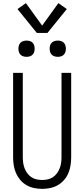

<svg xmlns="http://www.w3.org/2000/svg" viewBox="-20 -1202 540 1230"><path d="M250 8Q276 8 302 2.5Q328 -3 350.5 -16Q373 -29 390.5 -49Q408 -69 418 -93Q428 -117 432 -143Q436 -169 436 -195V-735H374V-195Q374 -177 371.5 -159Q369 -141 362.5 -124Q356 -107 345 -92Q334 -77 319 -67Q304 -57 286 -53Q268 -49 250 -49Q232 -49 214 -53Q196 -57 181 -67Q166 -77 155 -92Q144 -107 137.5 -124Q131 -141 128.5 -159Q126 -177 126 -195V-735H64V-195Q64 -169 68 -143Q72 -117 82.5 -93Q93 -69 110 -49Q127 -29 149.5 -16Q172 -3 198 2.5Q224 8 250 8ZM350 -838Q361 -838 371 -841Q381 -844 388.5 -851.5Q396 -859 399 -869.5Q402 -880 402 -890Q402 -901 399 -911Q396 -921 388.5 -928.5Q381 -936 371 -939Q361 -942 350 -942Q340 -942 329.5 -939Q319 -936 311.5 -928.5Q304 -921 301 -911Q298 -901 298 -890Q298 -880 301 -869.5Q304 -859 311.5 -851.5Q319 -844 329.5 -841Q340 -838 350 -838ZM150 -838Q161 -838 171 -841Q181 -844 188.5 -851.5Q196 -859 199 -869.5Q202 -880 202 -890Q202 -901 199 -911Q196 -921 188.5 -928.5Q181 -936 171 -939Q161 -942 150 -942Q140 -942 129.5 -939Q119 -936 111.5 -928.5Q104 -921 101 -911Q98 -901 98 -890Q98 -880 101 -869.5Q104 -859 111.5 -851.5Q119 -844 129.5 -841Q140 -838 150 -838ZM216 -991H284L408 -1144L354 -1182L250 -1038L146 -1182L92 -1144Z"/></svg>

Font: Iosevka SS09 Light
Style: Regular
Weight: 300
Monospace: yes
Designer: Belleve Invis
Foundry: Belleve Invis
Version: Version 5.2.1; ttfautohint (v1.8.3)